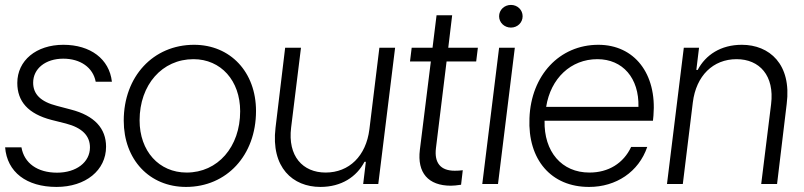

<svg xmlns="http://www.w3.org/2000/svg" viewBox="-20 -737 3222 769"><path d="M206.5 11.7C322.8 11.7 404.8 -54.7 404.8 -149.4C404.8 -222.2 358.9 -273.9 263.7 -298.3L208 -313C142.6 -329.6 112.8 -359.9 112.8 -405.8C112.8 -462.4 162.6 -502 233.4 -502C301.8 -502 352.5 -466.8 363.3 -409.7H428.2C418 -501 341.8 -557.6 233.9 -557.6C125 -557.6 49.3 -494.6 49.3 -404.8C49.3 -331.1 92.3 -281.2 186 -256.8L244.1 -242.2C309.6 -225.1 340.3 -192.9 340.3 -146.5C340.3 -86.9 285.2 -45.4 208.5 -45.4C129.9 -45.4 76.7 -83.5 65.9 -147H0.5C8.3 -47.9 85.9 11.7 206.5 11.7Z M725.1 11.7C887.7 11.7 1005.4 -114.7 1005.4 -292.5C1005.4 -448.2 902.8 -557.6 757.3 -557.6C593.8 -557.6 475.6 -430.7 475.6 -253.9C475.6 -97.7 578.6 11.7 725.1 11.7ZM539.1 -254.9C539.1 -397.5 629.4 -500 754.9 -500C864.7 -500 941.9 -414.1 941.9 -291.5C941.9 -148.4 852.1 -45.9 727.5 -45.9C616.7 -45.9 539.1 -131.8 539.1 -254.9Z M1263.2 11.7C1347.7 11.7 1408.2 -28.8 1439.9 -88.9H1445.3L1434.6 0H1495.1L1562.5 -545.9H1499.5L1459.5 -219.2C1446.3 -112.3 1378.4 -45.9 1284.2 -45.9C1192.4 -45.9 1131.8 -111.8 1146 -226.1L1185.5 -545.9H1122.1L1083.5 -225.1C1064.5 -65.9 1152.8 11.7 1263.2 11.7Z M1786.1 6.8C1796.9 6.8 1809.6 5.4 1826.7 2.9L1833.5 -55.2C1821.8 -53.7 1812.5 -53.2 1801.3 -53.2C1744.6 -53.2 1718.8 -84.5 1726.1 -144L1768.6 -490.7H1887.2L1894 -545.9H1775.4L1791 -675.8H1728.5L1712.4 -545.9H1628.9L1622.1 -490.7H1705.6L1661.6 -136.7C1650.4 -45.4 1694.8 6.8 1786.1 6.8Z M1911.6 0H1974.6L2042 -545.9H1979ZM1979 -671.9C1979 -646.5 2000 -626.5 2026.4 -626.5C2052.7 -626.5 2073.2 -646.5 2073.2 -671.9C2073.2 -697.3 2052.7 -717.3 2026.4 -717.3C2000 -717.3 1979 -697.3 1979 -671.9Z M2339.8 11.7C2447.3 11.7 2538.1 -48.3 2572.3 -148.4H2507.8C2477.1 -83 2417 -45.9 2341.3 -45.9C2229.5 -45.4 2158.2 -129.9 2161.1 -253.4H2595.2L2597.2 -273.9C2611.3 -442.4 2520.5 -557.6 2376.5 -557.6C2220.7 -557.6 2106.9 -435.1 2100.6 -263.7C2093.3 -97.7 2187.5 12.2 2339.8 11.7ZM2167.5 -309.1C2185.5 -423.3 2266.6 -500 2372.6 -500C2474.1 -500 2540 -424.3 2537.1 -309.1Z M2651.4 0H2714.8L2754.9 -326.7C2768.1 -433.6 2835.9 -500 2930.2 -500C3022 -500 3082.5 -434.1 3068.4 -319.8L3028.8 0H3092.3L3130.9 -320.8C3151.4 -480 3061.5 -557.6 2951.2 -557.6C2866.7 -557.6 2806.2 -517.1 2774.4 -457H2769L2779.8 -545.9H2718.8Z"/></svg>

Font: Guggenheim Sans Display Light
Style: Italic
Weight: 300
Italic angle: -7°
Designer: Modified by Tom Baber under direction of Pentagram Design 2023
Foundry: rsms
Version: Version 1.001;Glyphs 3.1.2 (3151)